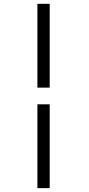

<svg xmlns="http://www.w3.org/2000/svg" viewBox="-20 -889 466 1000"><path d="M174.8 -432.6H238.8V-869.1H174.8ZM174.8 90.8H238.8V-345.7H174.8Z"/></svg>

Font: Merriweather
Style: Light
Weight: 250
Designer: Eben Sorkin ( eben@eyebytes.com )
Foundry: Sorkin Type Co.
Version: Version 1.003